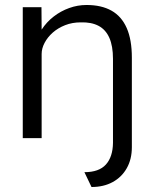

<svg xmlns="http://www.w3.org/2000/svg" viewBox="-20 -554 617 770"><path d="M347 196 318.5 136.5Q377.1 136.5 404.8 105.7Q432.4 74.9 433.1 18.9V-318.1Q433.1 -369.1 418.6 -402.2Q404 -435.2 375.2 -450.4Q346.3 -465.6 303.9 -464.3Q269.8 -464.3 241.3 -453.1Q212.8 -441.9 191.7 -423.4Q170.7 -404.8 158.9 -382.3Q147 -359.8 147 -337.6V0H71.3V-525H146.3L147 -435.2Q166.7 -465.6 195.2 -487.6Q223.7 -509.7 257.6 -521.8Q291.4 -534 327.1 -534Q386.8 -534 427.1 -511.3Q467.4 -488.7 488.1 -441.8Q508.8 -395 508.8 -322.7V36.1Q508.8 84.4 488.5 120.4Q468.2 156.4 431.9 176.2Q395.6 196 347 196Z"/></svg>

Font: Lexend Medium
Style: Regular
Weight: 500
Designer: Bonnie Shaver-Troup, Thomas Jockin
Foundry: Lexend
Version: Version 1.005